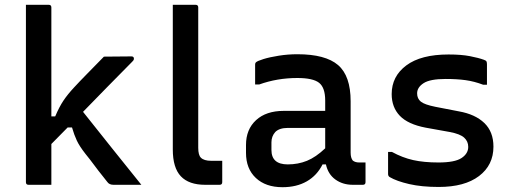

<svg xmlns="http://www.w3.org/2000/svg" viewBox="-20 -770 2130 800"><path d="M194 0H99Q88 0 88 -11V-750H183Q194 -750 194 -739V-285H210Q227 -325 244.5 -351Q262 -377 288 -405Q311 -430 342.5 -462Q374 -494 413 -534L528 -535Q538 -535 538 -525Q538 -523 537 -520.5Q536 -518 530 -512Q476 -457 425 -405.5Q374 -354 326 -304Q387 -227 447 -152Q507 -77 569 0H453Q435 0 427 -12Q422 -19 406.5 -38Q391 -57 372.5 -82Q354 -107 336 -129Q311 -161 300 -184.5Q289 -208 280 -239H262Q245 -222 228 -204.5Q211 -187 194 -170Z M906 -11Q906 0 895 0H835Q767 0 733.5 -35.5Q700 -71 700 -147V-750H795Q806 -750 806 -739V-154Q806 -124 817 -113Q830 -100 860 -100H906Z M1441 -348V-134Q1441 -112 1450 -101Q1460 -93 1477 -93H1503V-11Q1503 0 1492 0H1450Q1408 0 1377.5 -22Q1347 -44 1338 -85H1324Q1301 -39 1258.5 -14.5Q1216 10 1157 10Q1087 10 1046 -28.5Q1005 -67 1005 -133V-166Q1005 -231 1047 -269.5Q1089 -308 1162 -308H1335V-351Q1335 -405 1309.5 -425Q1284 -445 1219 -445Q1135 -445 1060 -418H1043V-501Q1043 -507 1046 -510Q1052 -516 1078 -524Q1104 -532 1142 -538Q1180 -544 1219 -544Q1336 -544 1388.5 -499Q1441 -454 1441 -348ZM1111 -145Q1111 -85 1179 -85Q1222 -85 1259 -100Q1296 -115 1335 -152V-237H1179Q1144 -237 1127 -220Q1111 -202 1111 -177Z M1807 -93Q1875 -93 1903 -111.5Q1931 -130 1931 -158Q1931 -181 1914 -196.5Q1897 -212 1854 -220L1754 -238Q1680 -252 1646 -287.5Q1612 -323 1612 -378Q1612 -452 1673 -497.5Q1734 -543 1849 -543Q1902 -543 1938 -536Q1974 -529 1996 -521Q2005 -518 2007 -514Q2009 -510 2009 -502V-417H1993Q1956 -431 1920 -436Q1884 -441 1837 -441Q1772 -441 1745 -423.5Q1718 -406 1718 -381Q1718 -359 1733.5 -346.5Q1749 -334 1794 -325L1892 -306Q1960 -294 1998 -257.5Q2036 -221 2036 -159Q2036 -82 1976 -36.5Q1916 9 1808 9Q1737 9 1685 -3Q1633 -15 1604 -32Q1597 -36 1597 -45V-137H1613Q1657 -113 1701.5 -103Q1746 -93 1807 -93Z"/></svg>

Font: Recursive Sn Lnr St Med
Style: Regular
Weight: 500
Version: Version 1.085;hotconv 1.1.0;makeotfexe 2.6.0; ttfautohint (v